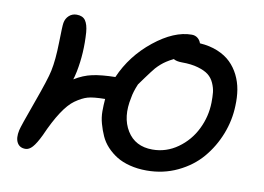

<svg xmlns="http://www.w3.org/2000/svg" viewBox="-62 -637 963 701"><g transform="rotate(10 420.0 -286.5)"><path d="M519 -27.8Q485.4 -27.8 456.8 -35.2Q428.2 -42.5 407.7 -55.2Q387.2 -67.9 370.8 -85.4Q354.5 -103 345.2 -123.8Q335.9 -144.5 329.6 -167.2Q323.2 -189.9 323.2 -212.9Q323.2 -235.8 325.2 -258.8Q281.2 -258.3 261 -252.4Q240.7 -246.6 215.8 -229Q171.9 -197.8 124 -88.9Q108.4 -56.6 95.9 -42.7Q83.5 -28.8 69.8 -28.8Q48.3 -28.8 39.1 -45.7Q29.8 -62.5 36.1 -91.8Q39.1 -106.4 73.2 -200.4Q107.4 -294.4 113.8 -326.2Q122.6 -367.7 123.8 -431.9Q125 -496.1 127 -505.9Q129.9 -522.5 141.6 -533.2Q153.3 -543.9 169.9 -543.9Q192.4 -543.9 202.4 -529.5Q212.4 -515.1 214.8 -486.8Q220.2 -410.6 206.1 -339.8Q201.2 -316.9 198.2 -309.1Q230.5 -329.1 263.9 -336.2Q297.4 -343.3 348.1 -344.2Q384.3 -427.7 457.5 -486.3Q530.8 -544.9 596.2 -544.9Q608.9 -544.9 617.9 -537.8Q627 -530.8 630.9 -519Q668 -516.6 697.3 -504.4Q726.6 -492.2 745.8 -473.4Q765.1 -454.6 777.6 -429.4Q790 -404.3 794.7 -376.2Q799.3 -348.1 797.9 -316.9Q796.4 -263.2 776.4 -211.7Q756.3 -160.2 721.4 -119.1Q686.5 -78.1 633.8 -53Q581.1 -27.8 519 -27.8ZM418 -279.8Q401.9 -206.1 432.4 -156.5Q462.9 -106.9 526.9 -106.9Q578.1 -106.9 620.6 -137.2Q663.1 -167.5 686 -214.4Q709 -261.2 710 -313Q710.4 -335 708.7 -351.1Q707 -367.2 699.2 -384.8Q691.4 -402.3 677.5 -413.3Q663.6 -424.3 638.4 -431.6Q613.3 -439 578.1 -439Q557.6 -439 546.9 -445.8Q531.2 -438 521 -431.2Q502 -418.9 484.9 -399.9Q473.1 -385.7 454.3 -359.9Q435.5 -334 434.1 -332Q421.4 -302.2 418 -279.8Z"/></g></svg>

Font: Shantell Sans Bouncy
Style: Italic
Weight: 400
Italic angle: -11.31°
Designer: Stephen Nixon, Anya Danilova, Shantell Martin
Foundry: Arrow Type
Version: Version 1.006;[9816181b4]